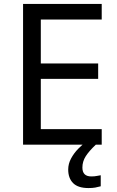

<svg xmlns="http://www.w3.org/2000/svg" viewBox="-20 -734 596 974"><path d="M496 0H97V-714H496V-635H187V-412H478V-334H187V-79H496ZM398 116Q398 161 443 161Q460 161 471.5 158.5Q483 156 491 155V211Q477 215 463 217.5Q449 220 429 220Q376 220 351 195Q326 170 326 126Q326 97 340.5 70Q355 43 376.5 21Q398 -1 418 -15L466 0Q432 32 415 58.5Q398 85 398 116Z"/></svg>

Font: Noto Sans Wancho
Style: Regular
Weight: 400
Designer: Monotype Design Team
Foundry: Monotype Imaging Inc.
Version: Version 2.001; ttfautohint (v1.8.4.7-5d5b)